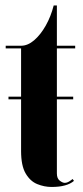

<svg xmlns="http://www.w3.org/2000/svg" viewBox="-20 -696 314 724"><path d="M174.5 9Q147 9 120.5 -1.8Q94 -12.5 76.8 -41.8Q59.5 -71 59.5 -126.5V-321.5H12V-331.5H59.5V-513.5H1.5V-523.5H59.5Q84.5 -523.5 108.8 -544.2Q133 -565 152.5 -599.5Q172 -634 182.5 -675.5H194.5V-523.5H263.5V-513.5H194.5V-331.5H256V-321.5H194.5V-42Q194.5 -23 205.2 -14.8Q216 -6.5 224 -6.5Q232.5 -6.5 241.2 -12Q250 -17.5 253.5 -21L259 -14Q232.5 9 174.5 9Z"/></svg>

Font: Imbue 100pt ExtraBold
Style: Regular
Weight: 800
Designer: Tyler Finck
Foundry: Etcetera Type Company
Version: Version 1.102; ttfautohint (v1.8.3)